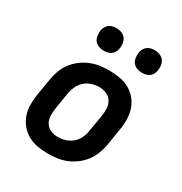

<svg xmlns="http://www.w3.org/2000/svg" viewBox="-174 -865 947 1001"><g transform="rotate(30 300.0 -365.0)"><path d="M256 8Q224 8 192.5 2.5Q161 -3 135 -17.5Q109 -32 89.5 -55.5Q70 -79 60 -108Q50 -137 50 -169Q50 -201 55 -233L72 -333Q76 -360 86 -387Q96 -414 114 -438Q132 -462 156 -480Q180 -498 207 -509Q234 -520 261.5 -524Q289 -528 317 -528Q349 -528 380.5 -522.5Q412 -517 438.5 -502.5Q465 -488 484.5 -464.5Q504 -441 513.5 -412Q523 -383 523.5 -351Q524 -319 518 -287L502 -187Q497 -160 487 -133Q477 -106 459 -82Q441 -58 417 -40Q393 -22 366.5 -11Q340 0 312 4Q284 8 256 8ZM258 -93Q280 -93 302 -100Q324 -107 342.5 -122.5Q361 -138 371 -159.5Q381 -181 384 -203L401 -303Q405 -327 403.5 -350Q402 -373 391 -391Q380 -409 359.5 -418Q339 -427 315 -427Q293 -427 271 -420Q249 -413 231 -397.5Q213 -382 203 -360.5Q193 -339 189 -317L173 -217Q169 -193 170 -170Q171 -147 182 -129Q193 -111 213.5 -102Q234 -93 258 -93ZM469 -602Q453 -602 438 -608Q423 -614 414 -626Q405 -638 403 -654Q401 -670 403 -686Q405 -698 411 -708.5Q417 -719 426.5 -726Q436 -733 447.5 -735.5Q459 -738 470 -738Q486 -738 501 -732Q516 -726 525 -714Q534 -702 536.5 -686Q539 -670 536 -654Q534 -642 528.5 -631.5Q523 -621 513 -614Q503 -607 491.5 -604.5Q480 -602 469 -602ZM239 -602Q223 -602 208 -608Q193 -614 184 -626Q175 -638 173 -654Q171 -670 173 -686Q175 -698 181 -708.5Q187 -719 196.5 -726Q206 -733 217.5 -735.5Q229 -738 240 -738Q256 -738 271 -732Q286 -726 295 -714Q304 -702 306.5 -686Q309 -670 306 -654Q304 -642 298.5 -631.5Q293 -621 283 -614Q273 -607 261.5 -604.5Q250 -602 239 -602Z"/></g></svg>

Font: Iosevka Aile
Style: Bold Italic
Weight: 700
Italic angle: -9°
Designer: Belleve Invis
Foundry: Belleve Invis
Version: Version 28.0.1; ttfautohint (v1.8.4)